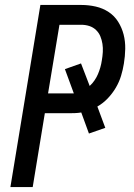

<svg xmlns="http://www.w3.org/2000/svg" viewBox="-20 -755 540 775"><path d="M22 0 143 -735H308Q338 -735 366.5 -728.5Q395 -722 418.5 -706.5Q442 -691 457 -667Q472 -643 479 -615.5Q486 -588 485.5 -558Q485 -528 480 -498Q476 -473 468.5 -448.5Q461 -424 447.5 -401Q434 -378 415 -358Q396 -338 373 -325L405 -239L339 -216L308 -301Q296 -299 284 -298.5Q272 -298 261 -298H161L112 0ZM174 -378H278L242 -476L307 -499L342 -408Q353 -418 361.5 -430.5Q370 -443 375.5 -456Q381 -469 385 -483Q389 -497 391 -511Q394 -528 395 -545Q396 -562 393.5 -578Q391 -594 385 -608.5Q379 -623 367.5 -634Q356 -645 340.5 -650Q325 -655 308 -655H220Z"/></svg>

Font: Iosevka SS18 Medium
Style: Italic
Weight: 500
Italic angle: -9°
Monospace: yes
Designer: Belleve Invis
Foundry: Belleve Invis
Version: Version 25.1.1; ttfautohint (v1.8.4)